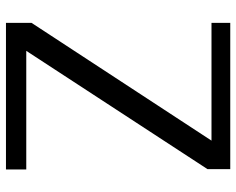

<svg xmlns="http://www.w3.org/2000/svg" viewBox="-96 -716 811 660"><g transform="rotate(90 310.0 -385.5)"><path d="M561 -771V-692.9L154.3 -69.8H562V0H58.1V-87.9L462.9 -706.5H58.1V-771Z"/></g></svg>

Font: Dhyana
Style: Regular
Weight: 400
Foundry: Vernon Adams
Version: Version 1.002; ttfautohint (v0.8.51-6076)